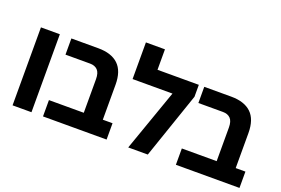

<svg xmlns="http://www.w3.org/2000/svg" viewBox="-100 -1077 2036 1393"><g transform="rotate(20 917.5 -380.0)"><path d="M70 0V-602H216V0Z M305 0V-126H574V-385Q574 -434 553 -455.5Q532 -477 495 -477H305V-602H513Q615 -602 668 -551.5Q721 -501 721 -396V-126H796V0Z M970 -602H1289V-510L1114 0H963L1131 -477H823V-760H970Z M1331 0V-126H1600V-385Q1600 -434 1579 -455.5Q1558 -477 1521 -477H1331V-602H1539Q1641 -602 1694 -551.5Q1747 -501 1747 -396V-126H1822V0Z"/></g></svg>

Font: Noto Sans Hebrew SemiCondensed
Style: Bold
Weight: 700
Width: 4
Designer: Monotype Design Team
Foundry: Monotype Imaging Inc.
Version: Version 2.004; ttfautohint (v1.8.4.7-5d5b)